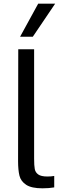

<svg xmlns="http://www.w3.org/2000/svg" viewBox="-20 -1017 354 1041"><path d="M78 -144 79 -750H165V-157Q165 -119 168.5 -100.5Q172 -82 187.5 -71Q203 -60 237 -60Q258 -60 274 -63V-1Q247 4 210 4Q151 4 122 -15Q93 -34 85.5 -64.5Q78 -95 78 -144ZM89 -818 187 -997H279L158 -818Z"/></svg>

Font: Be Vietnam
Style: Regular
Weight: 400
Designer: Gabriel Lam
Foundry: TypeRant
Version: Version 4.000